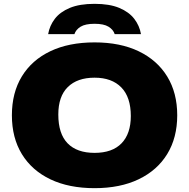

<svg xmlns="http://www.w3.org/2000/svg" viewBox="-20 -971 986 1001"><path d="M473 10Q339.5 10 243 -36Q146.5 -82 94.2 -167.2Q42 -252.5 42 -370Q42 -487.5 94 -572.8Q146 -658 242.5 -704Q339 -750 473 -750Q607 -750 703.5 -703.5Q800 -657 852 -571.8Q904 -486.5 904 -370Q904 -253.5 852 -168.2Q800 -83 703.2 -36.5Q606.5 10 473 10ZM473 -174Q565.5 -174 613.8 -224Q662 -274 662 -366Q662 -464.5 612.5 -515.2Q563 -566 473 -566Q383 -566 333.5 -517.2Q284 -468.5 284 -374Q284 -273.5 332.5 -223.8Q381 -174 473 -174ZM231 -793Q238.5 -837 265.8 -872.8Q293 -908.5 344 -929.8Q395 -951 473 -951Q551 -951 601.8 -929.8Q652.5 -908.5 680 -872.8Q707.5 -837 715 -793H578Q570.5 -816.5 545.8 -831.8Q521 -847 473 -847Q425 -847 400.2 -831.8Q375.5 -816.5 368 -793Z"/></svg>

Font: Encode Sans Expanded Black
Style: Regular
Weight: 900
Width: 7
Designer: Multiple Designers
Foundry: Impallari Type
Version: Version 3.000; ttfautohint (v1.8.3) -l 8 -r 50 -G 200 -x 14 